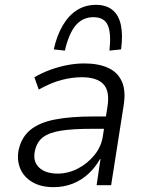

<svg xmlns="http://www.w3.org/2000/svg" viewBox="-20 -765 608 793"><path d="M201 8Q149 8 113.5 -13Q78 -34 63.5 -69Q49 -104 57 -146Q69 -199 106 -229Q143 -259 207.5 -271.5Q272 -284 366 -284H430L422 -233H357Q282 -233 233 -225.5Q184 -218 158 -198.5Q132 -179 124 -141Q115 -98 141.5 -73Q168 -48 218 -48Q261 -48 301 -68.5Q341 -89 370 -124.5Q399 -160 405 -204L424 -325Q434 -389 407 -417.5Q380 -446 318 -446Q277 -446 233.5 -434.5Q190 -423 140 -395L122 -446Q155 -465 190 -477.5Q225 -490 260 -496.5Q295 -503 328 -503Q386 -503 426 -485Q466 -467 483.5 -428Q501 -389 490 -325L439 0H379L395 -108H393Q374 -74 345.5 -47.5Q317 -21 280.5 -6.5Q244 8 201 8ZM248 -556 202 -561Q215 -619 239.5 -660.5Q264 -702 298.5 -723.5Q333 -745 376 -745Q419 -745 445 -723.5Q471 -702 479.5 -660.5Q488 -619 480 -561L432 -556Q440 -626 425.5 -660Q411 -694 366 -694Q321 -694 292.5 -660Q264 -626 248 -556Z"/></svg>

Font: Nunito Sans 7pt SemiCondensed Light
Style: Italic
Weight: 300
Width: 4
Italic angle: -9°
Designer: Vernon Adams
Foundry: Vernon Adams
Version: Version 3.101;gftools[0.9.27]